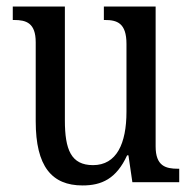

<svg xmlns="http://www.w3.org/2000/svg" viewBox="-20 -556 588 586"><path d="M232 10C290 10 335 -10 368 -82H372L384 0H527V-41H523C486 -41 455 -49 455 -109V-536H297V-495H300C337 -495 366 -486 366 -422V-215C366 -118 336 -52 264 -52C197 -52 178 -99 178 -189V-536H19V-495H23C60 -495 89 -486 89 -427V-186C89 -48 138 10 232 10Z"/></svg>

Font: Noto Serif Khmer Condensed
Style: Regular
Weight: 400
Width: 3
Designer: Danh Hong and the Monotype Design Team
Foundry: Monotype Imaging Inc.
Version: Version 2.004